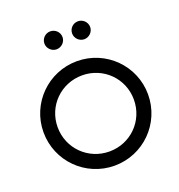

<svg xmlns="http://www.w3.org/2000/svg" viewBox="-144 -927 983 1055"><g transform="rotate(-20 347.5 -399.5)"><path d="M266.1 -702.1C294.9 -702.1 319.3 -726.1 319.3 -754.4C319.3 -784.2 294.9 -807.1 266.1 -807.1C237.8 -807.1 213.4 -784.2 213.4 -754.4C213.4 -726.1 237.8 -702.1 266.1 -702.1ZM428.2 -702.1C456.5 -702.1 481 -726.1 481 -754.4C481 -784.2 456.5 -807.1 428.2 -807.1C399.4 -807.1 375.5 -784.2 375.5 -754.4C375.5 -726.1 399.4 -702.1 428.2 -702.1ZM347.7 7.8C516.6 7.8 653.3 -128.4 653.3 -297.9C653.3 -466.8 516.6 -603 347.7 -603C178.7 -603 42 -466.8 42 -297.9C42 -128.4 178.7 7.8 347.7 7.8ZM347.7 -75.2C223.6 -75.2 124.5 -173.3 124.5 -297.9C124.5 -421.9 223.6 -520 347.7 -520C471.7 -520 570.3 -421.9 570.3 -297.9C570.3 -173.3 471.7 -75.2 347.7 -75.2Z"/></g></svg>

Font: Now Medium
Style: Regular
Weight: 500
Designer: Alfredo Marco Pradil
Foundry: Alfredo Marco Pradil
Version: Version 1.200;hotconv 1.0.109;makeotfexe 2.5.65596